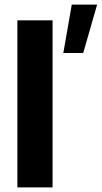

<svg xmlns="http://www.w3.org/2000/svg" viewBox="-20 -820 445 840"><path d="M210 -731H56V0H210ZM405 -800H294L257 -588H344Z"/></svg>

Font: Geom
Style: Bold
Weight: 700
Version: Version 1.102